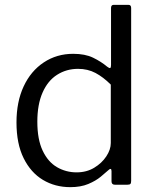

<svg xmlns="http://www.w3.org/2000/svg" viewBox="-20 -762 639 792"><path d="M454 0Q447 0 443.5 -3.5Q440 -7 440 -14V-56Q440 -64 436.5 -65Q433 -66 427 -60Q416 -50 395.5 -33Q375 -16 344 -3Q313 10 270 10Q207 10 157 -20Q107 -50 77.5 -109.5Q48 -169 48 -257Q48 -342 77.5 -405.5Q107 -469 160.5 -504.5Q214 -540 282 -540Q331 -540 364 -524Q397 -508 422 -487Q431 -480 434.5 -481.5Q438 -483 438 -494V-729Q438 -742 449 -742H510Q521 -742 521 -729V-16Q521 -7 518 -3.5Q515 0 505 0H454ZM437 -413Q406 -444 374 -461Q342 -478 302 -478Q254 -478 215.5 -453.5Q177 -429 155.5 -380Q134 -331 134 -260Q134 -187 156 -140.5Q178 -94 215 -72.5Q252 -51 296 -51Q337 -51 368.5 -70Q400 -89 418.5 -117Q437 -145 437 -172V-413Z"/></svg>

Font: Libre Franklin Thin
Style: Regular
Weight: 400
Version: Version 3.000